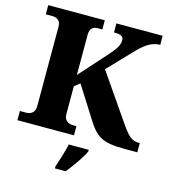

<svg xmlns="http://www.w3.org/2000/svg" viewBox="-132 -822 1033 1151"><g transform="rotate(15 384.0 -246.5)"><path d="M24 0H375V-57H353C323 -57 298 -73 298 -110V-284L332 -311L451 -123C510 -28 546 0 688 0H768V-57H763C718 -57 695 -79 650 -144L452 -431L587 -572C633 -621 677 -658 734 -658V-714H447V-658C491 -658 507 -649 507 -625C507 -593 487 -565 446 -519L298 -354V-604C298 -641 317 -657 345 -657H375V-714H24V-657H66C95 -657 117 -641 117 -606V-111C117 -72 92 -57 62 -57H24ZM316 208V221H383C417 177 465 113 483 71V61H359C351 103 329 170 316 208Z"/></g></svg>

Font: Noto Serif Myanmar ExtraBold
Style: Regular
Weight: 800
Designer: Ben Mitchell and the Monotype Design Team
Foundry: Monotype Imaging Inc.
Version: Version 2.106